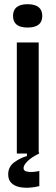

<svg xmlns="http://www.w3.org/2000/svg" viewBox="-20 -730 264 913"><path d="M60 0V-528H164V0ZM111 -599Q42 -599 42 -654Q42 -710 111 -710Q181 -710 181 -654Q181 -599 111 -599ZM167 155Q144 161 118.5 162.5Q93 164 70.5 159Q48 154 33.5 139.5Q19 125 19 99Q19 63 47.5 42Q76 21 108 12V-5H166V0Q131 17 111.5 36Q92 55 92 69Q92 82 106 85.5Q120 89 137.5 87.5Q155 86 167 83Z"/></svg>

Font: Bricolage Grotesque 10pt Condensed Medium
Style: Regular
Weight: 500
Width: 3
Designer: Mathieu Triay
Foundry: Atelier Triay
Version: Version 1.000; ttfautohint (v1.8.4.7-5d5b);gftools[0.9.32]